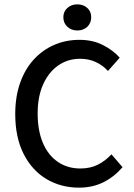

<svg xmlns="http://www.w3.org/2000/svg" viewBox="-20 -850 614 882"><path d="M343 12Q260 12 193.5 -27.5Q127 -67 88.5 -143Q50 -219 50 -326Q50 -406 72.5 -469.5Q95 -533 135.5 -577Q176 -621 229.5 -644Q283 -667 345 -667Q406 -667 453 -643Q500 -619 530 -585L476 -524Q451 -551 419 -565.5Q387 -580 348 -580Q291 -580 247 -549Q203 -518 178 -462Q153 -406 153 -329Q153 -250 177 -193.5Q201 -137 245.5 -106.5Q290 -76 349 -76Q394 -76 428.5 -93Q463 -110 492 -141L543 -82Q504 -37 454.5 -12.5Q405 12 343 12ZM335 -710Q308 -710 289.5 -727Q271 -744 271 -771Q271 -797 289.5 -813.5Q308 -830 335 -830Q363 -830 381 -813.5Q399 -797 399 -771Q399 -744 381 -727Q363 -710 335 -710Z"/></svg>

Font: Source Sans 3 ExtraLight Medium
Style: Regular
Weight: 500
Version: Version 3.052;hotconv 1.1.0;makeotfexe 2.6.0